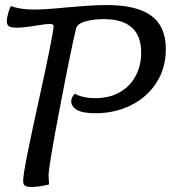

<svg xmlns="http://www.w3.org/2000/svg" viewBox="-20 -736 685 763"><path d="M72 -17Q72 -40 88.5 -122.5Q105 -205 138 -355Q159 -450 176 -533.5Q193 -617 193 -633Q193 -641 176 -641Q166 -641 128 -635Q74 -626 48 -626Q25 -626 16 -631.5Q7 -637 7 -651Q7 -664 12.5 -683.5Q18 -703 24 -712Q60 -698 115 -698Q162 -698 250 -707Q262 -708 313 -712Q364 -716 404 -716Q522 -716 580.5 -674Q639 -632 639 -541Q639 -465 601.5 -407Q564 -349 500 -317.5Q436 -286 360 -286Q306 -286 284.5 -300Q263 -314 263 -333Q263 -342 267.5 -350.5Q272 -359 278 -364Q287 -357 309 -351.5Q331 -346 359 -346Q416 -346 457 -370Q498 -394 519.5 -435Q541 -476 541 -527Q541 -660 392 -660Q352 -660 319.5 -651Q287 -642 282 -622Q262 -539 217.5 -306Q173 -73 173 -39Q173 -30 174 -20.5Q175 -11 175 -3Q135 7 105 7Q85 7 78.5 1.5Q72 -4 72 -17Z"/></svg>

Font: Charmonman
Style: Bold
Weight: 700
Designer: Ekaluck Peanpanawate
Foundry: Cadson Demak Co.,Ltd.
Version: Version 1.000; ttfautohint (v1.6)